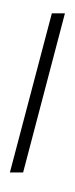

<svg xmlns="http://www.w3.org/2000/svg" viewBox="-20 -916 469 1204"><path d="M387.2 -832.5 125 165.5H42L305.2 -832.5ZM221.2 -622.1ZM218.8 -896.5ZM233.9 267.6Z"/></svg>

Font: Noto Sans Gurmukhi UI
Style: Regular
Weight: 400
Designer: Monotype Design Team
Foundry: Monotype Imaging Inc.
Version: Version 1.03